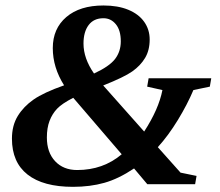

<svg xmlns="http://www.w3.org/2000/svg" viewBox="-20 -685 818 714"><path d="M536.6 -538.1Q536.6 -498 519.5 -469.5Q502.4 -440.9 471.9 -419.4Q441.4 -397.9 363.8 -367.2L516.1 -195.8Q570.3 -279.3 584 -350.1L527.3 -362.8L532.7 -394H765.6L760.3 -362.8L699.2 -350.1Q676.8 -296.9 641.4 -238.8Q606 -180.7 566.9 -137.7L651.4 -43L710.9 -30.8L705.6 0H527.8L478.5 -58.6Q420.9 -20 367.9 -5.1Q314.9 9.8 251.5 9.8Q140.6 9.8 82.5 -35.9Q24.4 -81.5 24.4 -169.4Q24.4 -218.3 46.1 -253.7Q67.9 -289.1 105 -314.9Q142.1 -340.8 218.3 -367.7Q176.3 -434.1 176.3 -506.3Q176.3 -578.6 226.6 -621.6Q276.9 -664.6 364.7 -664.6Q418.5 -664.6 457 -648.7Q495.6 -632.8 516.1 -604Q536.6 -575.2 536.6 -538.1ZM252.4 -321.3Q210.4 -299.8 192.4 -280.8Q174.3 -261.7 164.3 -235.6Q154.3 -209.5 154.3 -173.8Q154.3 -118.2 185.1 -85.4Q215.8 -52.7 267.1 -52.7Q363.3 -52.7 432.6 -111.3ZM290.5 -522.9Q290.5 -467.8 329.6 -411.6Q386.7 -438 408 -465.8Q429.2 -493.7 429.2 -531.2Q429.2 -572.3 410.9 -594.7Q392.6 -617.2 364.7 -617.2Q328.6 -617.2 309.6 -591.8Q290.5 -566.4 290.5 -522.9Z"/></svg>

Font: Liberation Serif
Style: Bold Italic
Weight: 700
Italic angle: -16.333°
Designer: Steve Matteson
Foundry: Ascender Corporation
Version: Version 2.1.5